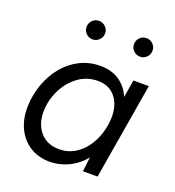

<svg xmlns="http://www.w3.org/2000/svg" viewBox="-132 -820 852 936"><g transform="rotate(20 293.5 -352.0)"><path d="M231 12Q171 12 127 -16Q83 -44 59.5 -93.5Q36 -143 38 -208Q40 -267 59.5 -321.5Q79 -376 114 -419Q149 -462 197.5 -487Q246 -512 305 -512Q363 -512 403.5 -484.5Q444 -457 464 -409L479 -500H559L475 0H399L408 -75Q373 -32 326 -10Q279 12 231 12ZM252 -61Q295 -61 330 -81Q365 -101 389.5 -135Q414 -169 427 -210.5Q440 -252 441 -293Q442 -359 409 -399Q376 -439 319 -439Q260 -439 215 -405Q170 -371 145 -318.5Q120 -266 119 -210Q118 -144 154 -102.5Q190 -61 252 -61ZM223 -620Q203 -620 189 -634Q175 -648 175 -668Q175 -688 189 -702Q203 -716 223 -716Q242 -716 256.5 -702Q271 -688 271 -668Q271 -648 256.5 -634Q242 -620 223 -620ZM469 -620Q449 -620 435 -634Q421 -648 421 -668Q421 -688 435 -702Q449 -716 469 -716Q489 -716 503 -702Q517 -688 517 -668Q517 -648 503 -634Q489 -620 469 -620Z"/></g></svg>

Font: Figtree
Style: Italic
Weight: 400
Italic angle: -9.5°
Foundry: Erik Kennedy
Version: Version 2.001; ttfautohint (v1.8.4.7-5d5b);gftools[0.9.27]